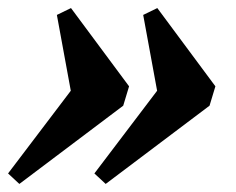

<svg xmlns="http://www.w3.org/2000/svg" viewBox="-42 -456 584 476"><path d="M263.5 -194 6 0 -22 -26 133.5 -231 99 -419 134 -436 278 -242ZM477.5 -194 220 0 192 -26 347.5 -231 313 -419 348 -436 492 -242Z"/></svg>

Font: Newsreader Text ExtraBold
Style: Italic
Weight: 800
Italic angle: -17°
Designer: Hugues Gentile
Foundry: Production Type
Version: Version 1.001